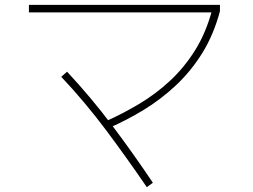

<svg xmlns="http://www.w3.org/2000/svg" viewBox="-20 -724 1040 790"><path d="M427 -197 413 -224Q485 -256 553.5 -297Q622 -338 680.5 -392.5Q739 -447 783.5 -518.5Q828 -590 853 -684L862 -673H99V-704H885V-678Q859 -581 812.5 -506Q766 -431 704 -373Q642 -315 571.5 -272Q501 -229 427 -197ZM584 46Q502 -74 416 -189Q330 -304 232 -408L256 -429Q354 -324 441 -208.5Q528 -93 609 28Z"/></svg>

Font: Murecho Thin ExtraLight
Style: Regular
Weight: 250
Version: Version 1.010